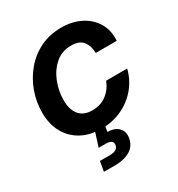

<svg xmlns="http://www.w3.org/2000/svg" viewBox="-174 -641 891 960"><g transform="rotate(-30 272.0 -161.5)"><path d="M245.1 11.7Q177.7 11.7 128.7 -15.4Q79.6 -42.5 53 -91.6Q26.4 -140.6 26.4 -205.6Q26.4 -267.6 47.1 -325Q67.9 -382.3 106.4 -428.2Q145 -474.1 199.2 -500.7Q253.4 -527.3 320.8 -527.3Q384.3 -527.3 432.9 -502.4Q481.4 -477.5 507.3 -433.3Q533.2 -389.2 528.8 -331.1H407.7Q407.7 -370.6 387.5 -397.7Q367.2 -424.8 318.8 -424.8Q265.1 -424.8 227.5 -392.1Q189.9 -359.4 170.2 -309.1Q150.4 -258.8 150.4 -205.1Q150.4 -151.9 175.5 -121.3Q200.7 -90.8 250 -90.8Q299.3 -90.8 333.5 -117.2Q367.7 -143.6 383.3 -185.1H504.9Q490.7 -127.9 453.9 -83.5Q417 -39.1 363 -13.7Q309.1 11.7 245.1 11.7ZM146 204.1 155.8 147H212.9Q258.3 147 263.2 117.2Q268.1 86.9 223.1 86.9H183.1L217.8 -22H271L267.6 0L260.7 40Q303.7 41 324.5 63.2Q345.2 85.4 339.4 120.1Q332.5 162.6 298.1 183.3Q263.7 204.1 210.4 204.1Z"/></g></svg>

Font: Inter Display SemiBold
Style: Italic
Weight: 600
Italic angle: -9.39999°
Designer: Rasmus Andersson
Foundry: rsms
Version: Version 4.000;git-a52131595